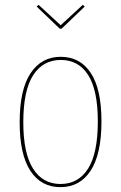

<svg xmlns="http://www.w3.org/2000/svg" viewBox="-20 -762 499 791"><path d="M398 -262Q398 -127 353.5 -59Q309 9 229 9Q149 9 105 -58.5Q61 -126 61 -258Q61 -393 106 -460.5Q151 -528 230 -528Q310 -528 354 -461.5Q398 -395 398 -262ZM76 -258Q76 -131 116 -67.5Q156 -4 229 -4Q303 -4 343 -67.5Q383 -131 383 -262Q383 -390 343.5 -452.5Q304 -515 230 -515Q157 -515 116.5 -452Q76 -389 76 -258ZM329 -735 234 -644H226L131 -735L139 -742L230 -658L321 -742Z"/></svg>

Font: Fira Sans Compressed Hair
Style: Regular
Weight: 100
Width: 1
Designer: bBox Type GmbH & Carrois Corporate GbR & Edenspiekermann AG
Foundry: bBox Type GmbH & Carrois Corporate GbR & Edenspiekermann AG
Version: Version 4.301